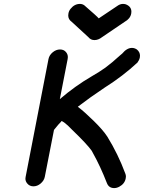

<svg xmlns="http://www.w3.org/2000/svg" viewBox="-20 -951 736 982"><path d="M564 11Q537 11 527 -14Q493 -101 456 -167L449 -180Q424 -215 350 -286L333 -303Q330 -306 328 -308Q326 -310 324 -311.5Q322 -313 321 -314Q307 -327 296 -332H295L292 -328Q282 -319 258 -289L256 -286L209 -46Q205 -27 188 -12.5Q171 2 151 2Q131 2 119 -13Q110 -24 110 -37Q110 -41 111 -46L228 -649Q232 -669 249.5 -683.5Q267 -698 287 -698Q307 -698 318 -684Q327 -673 327 -659Q327 -654 326 -649L286 -444Q364 -511 448 -560Q490 -584 519 -605Q554 -631 592 -666L605 -677Q629 -706 655 -706Q668 -706 680 -698Q696 -685 696 -666Q696 -661 695 -656Q692 -643 683 -631Q609 -562 514 -502Q439 -452 378 -405Q411 -380 459 -333Q507 -286 529 -252Q584 -163 621 -63Q624 -56 624 -48Q624 -44 623 -39Q618 -11 590 4Q577 11 564 11ZM463 -746Q444 -746 432 -761L346 -840Q329 -852 329 -872Q329 -877 330 -882Q332 -895 341 -906Q361 -931 389 -931Q401 -931 411 -924Q477 -867 485 -857Q487 -858 585 -924Q597 -931 609 -931Q616 -931 623 -929Q652 -918 652 -891Q652 -886 651 -881Q646 -855 617 -839L502 -761Q483 -746 463 -746Z"/></svg>

Font: Bad Comic
Style: Italic
Weight: 400
Italic angle: -11°
Designer: GGBotNet
Foundry: GGBotNet
Version: 0.95